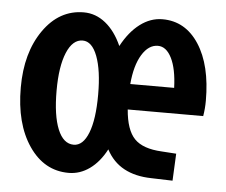

<svg xmlns="http://www.w3.org/2000/svg" viewBox="-42 -531 698 593"><g transform="rotate(5 307.0 -235.0)"><path d="M307 -69Q286 -29 256 -7.5Q226 14 191 14Q115 14 68 -55Q21 -124 21 -236Q21 -344 70 -414Q119 -484 195 -484Q232 -484 262.5 -459.5Q293 -435 313 -390Q337 -435 369.5 -459.5Q402 -484 439 -484Q510 -484 552 -419.5Q594 -355 594 -245Q594 -233 593 -221Q592 -209 590 -197H356Q361 -134 387 -107Q413 -80 472 -77L517 -74L513 10L447 8Q397 7 362 -12Q327 -31 307 -69ZM132 -236Q132 -159 149.5 -116.5Q167 -74 199 -74Q228 -74 244.5 -116Q261 -158 261 -235Q261 -310 244.5 -353.5Q228 -397 199 -397Q168 -397 150 -354Q132 -311 132 -236ZM432 -401Q403 -401 382.5 -367.5Q362 -334 357 -276H493Q491 -335 474.5 -368Q458 -401 432 -401Z"/></g></svg>

Font: Intel One Mono Medium
Style: Regular
Weight: 500
Monospace: yes
Designer: Fred Shallcrass
Foundry: Frere-Jones Type LLC
Version: Version 1.400;hotconv 1.1.0;makeotfexe 2.6.0;FJTRelease1.4